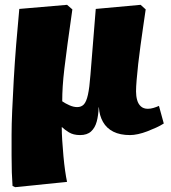

<svg xmlns="http://www.w3.org/2000/svg" viewBox="-20 -546 707 796"><path d="M43 230 32 225Q30 199 29 168.5Q28 138 28 99Q28 60 28 12Q28 -28 30.5 -86.5Q33 -145 37 -215.5Q41 -286 47 -361Q53 -436 60 -509L258 -526L280 -507Q268 -423 260 -364Q252 -305 247 -262.5Q242 -220 240 -188Q238 -156 238 -126Q251 -117 268 -109.5Q285 -102 300 -102Q317 -102 327.5 -113Q338 -124 344.5 -153Q351 -182 355 -236L377 -509L563 -526L584 -507Q579 -474 573.5 -435Q568 -396 562.5 -357Q557 -318 553 -281.5Q549 -245 546.5 -215Q544 -185 544 -167Q544 -148 548.5 -131.5Q553 -115 564 -105Q575 -95 593 -95Q604 -95 616 -98.5Q628 -102 639 -107L659 -34Q645 -25 627.5 -17Q610 -9 590.5 -1.5Q571 6 552.5 10Q534 14 519 14Q478 14 450 0Q422 -14 407 -40.5Q392 -67 390 -101H389Q388 -68 381 -42Q374 -16 357.5 -1Q341 14 312 14Q284 14 265.5 2.5Q247 -9 237 -19H236Q236 5 238 36.5Q240 68 243 101Q246 134 250 162Q254 190 258 208Z"/></svg>

Font: Literata 18pt Black
Style: Italic
Weight: 900
Italic angle: -2°
Designer: Latin by Veronika Burian and Jose Scaglione. Greek by Irene Vlachou. Cyrillic by Vera Evstafieva
Foundry: TypeTogether
Version: Version 3.103;gftools[0.9.29]